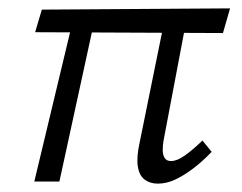

<svg xmlns="http://www.w3.org/2000/svg" viewBox="-20 -434 579 459"><path d="M357 5Q339 5 326 -4.5Q313 -14 309.5 -36Q306 -58 314 -94L378 -409H430L371 -98Q369 -87 369 -75.5Q369 -64 373.5 -56.5Q378 -49 389 -49Q403 -49 421.5 -62Q440 -75 464 -98L486 -71Q464 -48 441.5 -31Q419 -14 398.5 -4.5Q378 5 357 5ZM62 0 160 -409H211L122 0ZM513 -355 64 -357 80 -411 530 -414Z"/></svg>

Font: Ysabeau
Style: Italic
Weight: 400
Italic angle: -12°
Designer: Christian Thalmann (Catharsis Fonts)
Version: Version 2.000;gftools[0.9.27.dev2+g8671c4b]